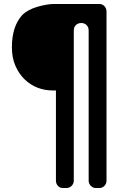

<svg xmlns="http://www.w3.org/2000/svg" viewBox="-20 -810 593 968"><path d="M481 138H463Q449 138 438 127Q427 116 427 101V-656Q427 -673 416.5 -683.5Q406 -694 390 -694Q373 -694 362.5 -683.5Q352 -673 352 -656V101Q352 116 341 127Q330 138 314 138H298Q282 138 272 127Q262 116 262 101V-354H244Q205 -354 169 -368Q133 -382 104.5 -409.5Q76 -437 58 -477.5Q40 -518 40 -572Q40 -677 92 -734Q106 -748 125.5 -758.5Q145 -769 167.5 -775.5Q190 -782 212 -786Q234 -790 253 -790H481Q496 -790 506.5 -779Q517 -768 517 -752V101Q517 116 506.5 127Q496 138 481 138Z"/></svg>

Font: H.H. Samuel
Style: Regular
Weight: 900
Width: 1
Designer: deFharo
Foundry: deFharo
Version: Version 1.009